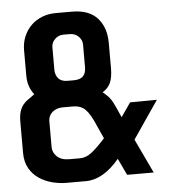

<svg xmlns="http://www.w3.org/2000/svg" viewBox="-53 -727 750 849"><g transform="rotate(-5 322.0 -303.0)"><path d="M207 73Q177 73 145.5 65Q114 57 87.5 39.5Q61 22 44.5 -6.5Q28 -35 28 -76V-213Q28 -242 34 -260Q40 -278 50 -290Q60 -302 73 -310.5Q86 -319 100 -330Q87 -346 79.5 -367Q72 -388 72 -417V-527Q72 -561 84 -589Q96 -617 116.5 -637Q137 -657 165 -668Q193 -679 226 -679H298Q373 -679 410.5 -637.5Q448 -596 448 -527V-415Q448 -375 437.5 -351Q427 -327 402 -312Q422 -296 433 -281.5Q444 -267 455 -242L476 -195L519 -257L638 -258L524 -91L596 61H478L443 -13Q371 73 294 73ZM277 -30Q304 -30 329.5 -50Q355 -70 390 -109L352 -193Q341 -215 331 -228.5Q321 -242 310.5 -249Q300 -256 288.5 -258.5Q277 -261 264 -261H221Q192 -261 174 -245Q156 -229 156 -206V-90Q156 -66 175 -48Q194 -30 230 -30ZM279 -376Q308 -376 321 -389.5Q334 -403 334 -429V-530Q334 -550 318.5 -565.5Q303 -581 279 -581H252Q229 -581 213.5 -565.5Q198 -550 198 -530V-429Q198 -407 211 -391.5Q224 -376 252 -376Z"/></g></svg>

Font: BM HANNA
Style: Regular
Weight: 400
Designer: BONGJIN KIM, JAEHYUN KEUM, MINJUNG KIM, JUHEE TAE
Foundry: WOOWA BROTHERS Corporation.
Version: Version 1.000